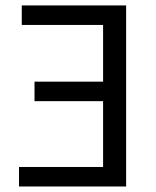

<svg xmlns="http://www.w3.org/2000/svg" viewBox="-20 -676 567 696"><path d="M48.9 0V-70.7H353.7V-309.3H105.1V-380H353.7V-585.6H58.9V-656.3H437.2V0Z"/></svg>

Font: Source Sans 3
Style: Regular
Weight: 200
Designer: Paul D. Hunt
Foundry: Adobe
Version: Version 3.046;hotconv 1.0.118;makeotfexe 2.5.65603